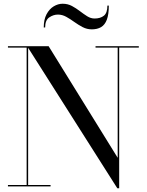

<svg xmlns="http://www.w3.org/2000/svg" viewBox="-20 -997 784 1027"><path d="M130.5 -750V-7.5H250.5V0H22.5V-7.5H122.5V-742.5H22.5V-750ZM722.5 -750V-742.5H617.5V10H607.5L125 -750H240L609.5 -153V-742.5H491V-750ZM471 -840Q445 -840 422 -852Q399 -864 377.5 -879.5Q356 -895 334.5 -907Q313 -919 290 -919Q265.5 -919 243.5 -904Q221.5 -889 221.5 -850H214Q214 -892.5 229 -920.8Q244 -949 267.2 -963Q290.5 -977 315 -977Q342.5 -977 364.8 -965Q387 -953 407.2 -937.5Q427.5 -922 446.5 -910Q465.5 -898 486 -898Q517 -898 535.8 -913Q554.5 -928 554.5 -967H562Q562 -919.5 551.5 -891.8Q541 -864 520.8 -852Q500.5 -840 471 -840Z"/></svg>

Font: Bodoni Moda 28pt
Style: Regular
Weight: 400
Designer: Owen Earl
Foundry: indestructible type
Version: Version 2.005